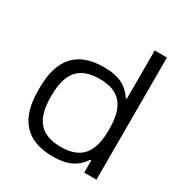

<svg xmlns="http://www.w3.org/2000/svg" viewBox="-168 -833 914 965"><g transform="rotate(30 289.0 -350.0)"><path d="M45 -257V-243C45 -76 119 9 274 9C363 9 411 -19 446 -71H452V0H523V-709H452V-429H446C411 -481 363 -509 274 -509C119 -509 45 -424 45 -257ZM116 -246V-254C116 -385 167 -447 285 -447C402 -447 452 -385 452 -254V-246C452 -115 402 -53 285 -53C167 -53 116 -115 116 -246Z"/></g></svg>

Font: LT Wave Alt Light
Style: Regular
Weight: 300
Designer: Daniel Lyons
Version: Version 2.5 (Glyphs App)